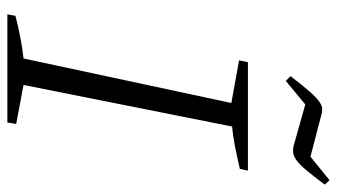

<svg xmlns="http://www.w3.org/2000/svg" viewBox="-217 -699 916 522"><g transform="rotate(90 241.0 -438.0)"><path d="M19 0 23 -22Q54 -30 83 -35.5Q112 -41 139 -44L260 -609L144 -630L149 -654H444L439 -632Q400 -623 373.5 -618Q347 -613 324 -611L211 -44L317 -24L313 0ZM200 -757 187 -770Q214 -805 230 -823Q246 -841 257 -848.5Q268 -856 276.5 -856Q285 -856 295 -853L406 -824L470 -876L482 -863Q458 -831 442.5 -812.5Q427 -794 415.5 -786Q404 -778 394.5 -777Q385 -776 374 -779L264 -810Z"/></g></svg>

Font: Piazzolla 8pt ExtraLight
Style: Italic
Weight: 250
Italic angle: -11.3°
Designer: Juan Pablo del Peral
Foundry: Huerta Tipografica
Version: Version 2.001